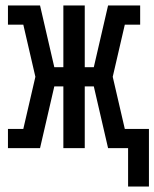

<svg xmlns="http://www.w3.org/2000/svg" viewBox="-20 -540 563 700"><path d="M447 140V0H374L322 -225H289V0H211V-225H178L126 0H9V-70H65L109 -260L65 -450H9V-520H126L178 -295H211V-520H289V-295H322L374 -520H491V-450H435L391 -260L435 -70H523V140Z"/></svg>

Font: Iosevka Slab
Style: Regular
Weight: 400
Monospace: yes
Designer: Belleve Invis
Foundry: Belleve Invis
Version: Version 11.2.4; ttfautohint (v1.8.3)